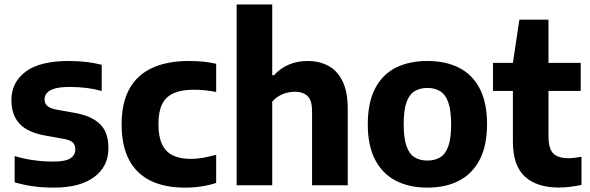

<svg xmlns="http://www.w3.org/2000/svg" viewBox="-20 -828 2636 858"><path d="M220 10.5Q173 10.5 128.8 4.5Q84.5 -1.5 45.5 -13.5V-130.5Q85 -118.5 129 -112.2Q173 -106 218 -106Q272 -106 294.2 -120.2Q316.5 -134.5 316.5 -160Q316.5 -180.5 305.5 -191Q294.5 -201.5 267 -207L178 -223Q101 -237.5 66 -276.5Q31 -315.5 31 -381Q31 -459.5 94.2 -507.5Q157.5 -555.5 288.5 -555.5Q328.5 -555.5 366.2 -551Q404 -546.5 434.5 -538.5V-421.5Q402.5 -430.5 366.5 -435Q330.5 -439.5 293 -439.5Q247.5 -439.5 223 -431.8Q198.5 -424 188.8 -411.5Q179 -399 179 -384.5Q179 -367 190 -356Q201 -345 228 -339L317 -323Q390 -309.5 427.2 -273.2Q464.5 -237 464.5 -165.5Q464.5 -84 400.8 -36.8Q337 10.5 220 10.5Z M807.5 10.5Q716 10.5 652.8 -20.5Q589.5 -51.5 556.5 -114.2Q523.5 -177 523.5 -272.5Q523.5 -369 558.8 -431.8Q594 -494.5 661.2 -525Q728.5 -555.5 824 -555.5Q857 -555.5 887.8 -552.5Q918.5 -549.5 946 -543V-417Q920 -422 895.5 -424.5Q871 -427 846 -427Q791 -427 756 -411.5Q721 -396 704.5 -362.2Q688 -328.5 688 -274Q688 -217.5 704.2 -183.2Q720.5 -149 752.5 -133.5Q784.5 -118 832.5 -118Q858.5 -118 885 -122.5Q911.5 -127 946 -136.5V-10.5Q916 -0.5 880.5 5Q845 10.5 807.5 10.5Z M1037.5 0V-808H1196.5V-492H1204.5Q1232.5 -523 1270.5 -539.2Q1308.5 -555.5 1355.5 -555.5Q1405.5 -555.5 1446 -534.5Q1486.5 -513.5 1510.2 -466.2Q1534 -419 1534 -341V0H1374.5V-330.5Q1374.5 -380.5 1353.8 -399.2Q1333 -418 1297.5 -418Q1279.5 -418 1261 -413.2Q1242.5 -408.5 1225.8 -398.5Q1209 -388.5 1196.5 -373.5V0Z M1890 10.5Q1808 10.5 1748.2 -20.8Q1688.5 -52 1656 -114.8Q1623.5 -177.5 1623.5 -272Q1623.5 -367.5 1655.2 -430.5Q1687 -493.5 1746.8 -524.5Q1806.5 -555.5 1890 -555.5Q1973.5 -555.5 2033.2 -524.2Q2093 -493 2124.8 -430.2Q2156.5 -367.5 2156.5 -273Q2156.5 -178 2124 -115Q2091.5 -52 2031.8 -20.8Q1972 10.5 1890 10.5ZM1890 -110.5Q1923.5 -110.5 1947.2 -125Q1971 -139.5 1983.5 -174.8Q1996 -210 1996 -271.5Q1996 -334.5 1983.5 -370Q1971 -405.5 1947.2 -420.2Q1923.5 -435 1890 -435Q1856.5 -435 1832.8 -420.5Q1809 -406 1796.5 -370.8Q1784 -335.5 1784 -273.5Q1784 -210.5 1796.5 -175Q1809 -139.5 1832.8 -125Q1856.5 -110.5 1890 -110.5Z M2477.5 10Q2378.5 10 2325.2 -39.2Q2272 -88.5 2272 -195.5V-547L2301 -740H2431V-220.5Q2431 -164 2452.2 -142.5Q2473.5 -121 2521 -121Q2534 -121 2547.8 -122.8Q2561.5 -124.5 2578.5 -127.5V-1.5Q2557 3 2530.2 6.5Q2503.5 10 2477.5 10ZM2183 -421.5V-547H2575V-421.5Z"/></svg>

Font: Encode Sans Condensed Thin
Style: Bold
Weight: 700
Version: Version 3.002